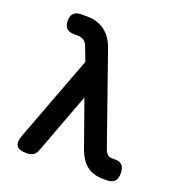

<svg xmlns="http://www.w3.org/2000/svg" viewBox="-134 -836 868 952"><g transform="rotate(20 300.0 -360.0)"><path d="M168 -27Q161 -7 147 1.5Q133 10 112 10Q72 10 60 -8Q48 -26 62 -64L232 -515L203 -591Q196 -609 182.5 -617Q169 -625 151 -625H133Q106 -625 93 -638Q80 -651 80 -678Q80 -704 93 -717Q106 -730 133 -730H160Q219 -730 257 -701.5Q295 -673 314 -619L478 -151Q486 -128 495.5 -119.5Q505 -111 520 -111H535Q563 -111 574.5 -97Q586 -83 586 -55Q586 -26 572.5 -13Q559 0 533 0H514Q462 0 427.5 -25.5Q393 -51 372 -111L288 -348Z"/></g></svg>

Font: Maple Mono SemiBold
Style: Regular
Weight: 600
Monospace: yes
Designer: subframe7536
Version: Version 7.000